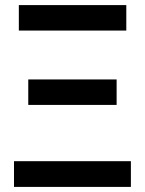

<svg xmlns="http://www.w3.org/2000/svg" viewBox="-20 -734 570 754"><path d="M54 -614V-714H476V-614ZM91 -322V-422H438V-322ZM35 0V-101H494V0Z"/></svg>

Font: Noto Sans Display Medium
Style: Regular
Weight: 500
Designer: Monotype Design Team
Foundry: Monotype Imaging Inc.
Version: Version 1.900